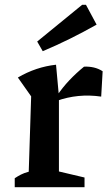

<svg xmlns="http://www.w3.org/2000/svg" viewBox="-20 -775 454 795"><path d="M399 -375Q303 -389 214 -357V-376Q239 -413 267.5 -443Q296 -473 328 -499Q349 -500 368.5 -495.5Q388 -491 405 -480ZM41 0V-37Q53 -45 66.5 -52Q80 -59 99 -64L109 -376L54 -454Q129 -498 212 -507L224 -376V-65L330 -40V0ZM157 -563 134 -603 320 -755H336L380 -673Q325 -642 269.5 -614.5Q214 -587 157 -563Z"/></svg>

Font: Piazzolla Thin
Style: Bold
Weight: 700
Version: Version 2.005